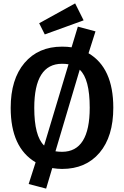

<svg xmlns="http://www.w3.org/2000/svg" viewBox="-20 -981 731 1132"><path d="M473 -861 244 -778 211 -844 423 -961ZM502 -667Q648 -581 648 -346Q648 -176 567 -80.5Q486 15 346 15Q320 15 288 10L252 131L149 104L190 -24Q43 -111 43 -345Q43 -514 124.5 -610Q206 -706 346 -706Q378 -706 402 -702L439 -824L543 -796ZM346 -605Q182 -605 182 -345Q182 -179 240 -123L384 -602Q366 -605 346 -605ZM346 -86Q509 -86 509 -346Q509 -516 450 -570L307 -89Q325 -86 346 -86Z"/></svg>

Font: FiraGO Medium
Style: Regular
Weight: 500
Designer: bBox Type
Foundry: bBox Type GmbH
Version: Version 1.001;PS 001.001;hotconv 1.0.88;makeotf.lib2.5.64775